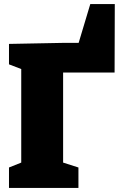

<svg xmlns="http://www.w3.org/2000/svg" viewBox="-20 -920 586 940"><path d="M542 -900 541 -565H289V-124L364 -100V0H24V-100L84 -124V-582L24 -605V-705L284 -710H365L422 -900Z"/></svg>

Font: Bitter Pro Black
Style: Regular
Weight: 900
Designer: Sol Matas, and Bitter project Authors
Foundry: Sol Matas
Version: Version 1.010